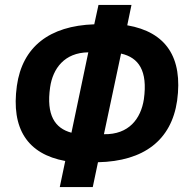

<svg xmlns="http://www.w3.org/2000/svg" viewBox="-20 -744 750 774"><path d="M221 10H354L375 -90C560 -94 671 -179 694 -338C718 -513 649 -615 493 -642L510 -724H377L360 -646C179 -640 70 -555 48 -398C24 -225 91 -123 243 -95ZM268 -209C201 -227 166 -280 182 -392C193 -468 240 -532 336 -533ZM399 -203 468 -528C539 -512 576 -459 560 -344C548 -266 500 -201 399 -203Z"/></svg>

Font: Noto Sans ExtraCondensed
Style: Bold Italic
Weight: 700
Width: 2
Italic angle: -12°
Designer: Monotype Design Team
Foundry: Monotype Imaging Inc.
Version: Version 2.013